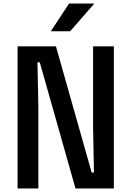

<svg xmlns="http://www.w3.org/2000/svg" viewBox="-20 -1061 740 1081"><path d="M79 0V-800H295L496 -90H509L504 -343V-800H621V0H405L204 -710H191L196 -457V0ZM266 -885 369 -1041H511L375 -885Z"/></svg>

Font: Martian Mono Medium
Style: Regular
Weight: 500
Monospace: yes
Designer: Roman Shamin
Foundry: Evil Martians
Version: Version 1.000; ttfautohint (v1.8.4.7-5d5b)